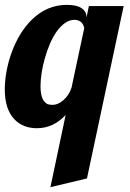

<svg xmlns="http://www.w3.org/2000/svg" viewBox="-33 -525 539 795"><path d="M238.8 -48.8Q187.5 5.9 120.1 5.9Q63 5.9 27.8 -29.8Q-13.2 -71.8 -13.2 -154.8Q-13.2 -189.9 -6.1 -229Q1 -268.1 14.6 -306.2Q45.9 -392.1 100.1 -444.8Q162.6 -504.9 244.1 -504.9Q284.7 -504.9 304.9 -491Q325.2 -477.1 325.2 -454.1V-452.1L335 -500H479L327.1 213.9L175.8 250ZM228 -108.9Q252 -128.9 263.2 -162.1L315.9 -409.2Q312.5 -422.9 305.7 -430.7Q294.4 -442.9 274.9 -442.9Q254.9 -442.9 236.1 -429.7Q217.3 -416.5 200.7 -393.1Q171.4 -350.6 152.3 -282.2Q143.6 -252 139.2 -222.4Q134.8 -192.9 134.8 -168.9Q134.8 -119.1 153.3 -101.6Q159.7 -94.7 167.5 -92.8Q175.3 -90.8 185.1 -90.8Q206.1 -90.8 228 -108.9Z"/></svg>

Font: Pattaya
Style: Regular
Weight: 400
Designer: Pablo Impallari / Thai characters Designed by Thanarat Vachiruckul and Suppakit Chalermlarp
Foundry: Pablo Impallari
Version: Version 2.001